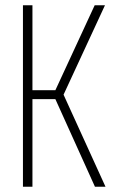

<svg xmlns="http://www.w3.org/2000/svg" viewBox="-20 -708 435 728"><path d="M67 0V-688H103V-366H190L339 -688H378L221 -349L380 0H340L190 -332H103V0Z"/></svg>

Font: Saira ExtraCondensed Thin
Style: Regular
Weight: 250
Width: 2
Designer: Hector Gatti with collaboration of the Omnibus-Type team
Foundry: Omnibus-Type
Version: Version 1.101